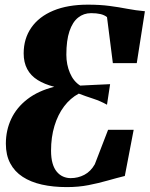

<svg xmlns="http://www.w3.org/2000/svg" viewBox="-20 -772 626 803"><path d="M259.5 10.5Q202 10.5 155.2 0Q108.5 -10.5 74.8 -32.5Q41 -54.5 22.8 -89Q4.5 -123.5 4.5 -171Q4.5 -227 27 -274.8Q49.5 -322.5 94.5 -357.2Q139.5 -392 207 -409Q166 -419.5 137.2 -437.5Q108.5 -455.5 93.8 -483.2Q79 -511 79 -548.5Q79 -610.5 111 -656.5Q143 -702.5 203 -727.5Q263 -752.5 347.5 -752.5Q398.5 -752.5 438 -747.2Q477.5 -742 512.5 -735.2Q547.5 -728.5 586 -725L552 -508H452L427.5 -700.5Q416 -709.5 400 -713.2Q384 -717 361 -717Q330 -717 306.8 -698.5Q283.5 -680 270.5 -641.5Q257.5 -603 257.5 -543Q257.5 -502 272.5 -466.8Q287.5 -431.5 315.5 -414Q343 -415 375 -417Q407 -419 440.5 -420L427.5 -334Q400 -349.5 369 -359.5Q338 -369.5 309.5 -380.5Q274 -361.5 248 -327Q222 -292.5 207.8 -245.5Q193.5 -198.5 193.5 -142Q193.5 -111 199.8 -89.2Q206 -67.5 217.5 -53.8Q229 -40 244 -33.5Q259 -27 275.5 -27Q306.5 -27 333 -41Q359.5 -55 376.5 -85L432 -229H539L502 -36Q467.5 -27.5 430 -16.8Q392.5 -6 350.5 2.2Q308.5 10.5 259.5 10.5Z"/></svg>

Font: Merriweather 120pt Black
Style: Italic
Weight: 900
Italic angle: -7.8°
Version: Version 2.101